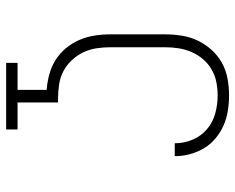

<svg xmlns="http://www.w3.org/2000/svg" viewBox="-92 -692 783 640"><g transform="rotate(90 300.0 -371.5)"><path d="M189 0V-38H279V-135Q253 -137 227 -144Q201 -151 179 -165Q157 -179 140 -199.5Q123 -220 112.5 -244.5Q102 -269 98 -295Q94 -321 94 -347V-530Q94 -558 98.5 -586Q103 -614 115 -639Q127 -664 146 -685Q165 -706 189.5 -719.5Q214 -733 242 -738Q270 -743 297 -743Q323 -743 348.5 -739Q374 -735 397 -725Q420 -715 440 -698.5Q460 -682 473 -660.5Q486 -639 493 -614Q500 -589 500 -563V-562H457V-563Q457 -593 445 -621.5Q433 -650 410 -669.5Q387 -689 357.5 -697Q328 -705 297 -705Q275 -705 252.5 -700.5Q230 -696 210.5 -684.5Q191 -673 176.5 -656Q162 -639 153 -618Q144 -597 140.5 -575Q137 -553 137 -530V-347Q137 -324 140.5 -301Q144 -278 154 -257Q164 -236 180.5 -218.5Q197 -201 217.5 -190.5Q238 -180 261 -176.5Q284 -173 308 -173H321V-38H411V0Z"/></g></svg>

Font: Iosevka Etoile Extralight
Style: Regular
Weight: 200
Designer: Belleve Invis
Foundry: Belleve Invis
Version: Version 22.1.2; ttfautohint (v1.8.4)